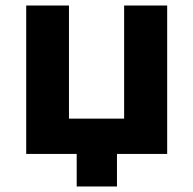

<svg xmlns="http://www.w3.org/2000/svg" viewBox="-20 -558 701 696"><path d="M586 -538H430V-128H230V-538H75V0H258V118H404V0H586Z"/></svg>

Font: AWKNG-Font
Style: Bold
Weight: 700
Designer: Awakening Church
Foundry: Awakening Church
Version: Version 1.700;PS 001.700;hotconv 1.0.88;makeotf.lib2.5.64775